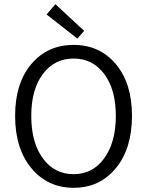

<svg xmlns="http://www.w3.org/2000/svg" viewBox="-20 -883 701 915"><path d="M349 -699 202 -814 244 -863 381 -736ZM52 -331Q52 -486 129 -577.5Q206 -669 331 -669Q455 -669 532 -577.5Q609 -486 609 -331Q609 -175 532 -81.5Q455 12 331 12Q207 12 129.5 -81.5Q52 -175 52 -331ZM331 -53Q422 -53 477 -129Q532 -205 532 -331Q532 -456 477 -530Q422 -604 331 -604Q239 -604 184 -530Q129 -456 129 -331Q129 -204 184 -128.5Q239 -53 331 -53Z"/></svg>

Font: Assistant
Style: Regular
Weight: 400
Designer: Hebrew By Ben Nathan, Latin by Paul Hunt
Version: Version 2.001;PS 002.001;hotconv 1.0.88;makeotf.lib2.5.64775